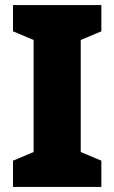

<svg xmlns="http://www.w3.org/2000/svg" viewBox="-20 -734 448 754"><path d="M378 0H31V-103L112 -137V-577L31 -611V-714H378V-611L297 -577V-137L378 -103Z"/></svg>

Font: Noto Sans Malayalam SemiCondensed Black
Style: Regular
Weight: 900
Width: 4
Designer: Jelle Bosma - Monotype Design Team
Foundry: Monotype Imaging Inc.
Version: Version 2.104; ttfautohint (v1.8.4.7-5d5b)